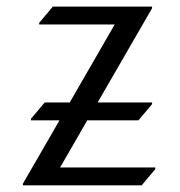

<svg xmlns="http://www.w3.org/2000/svg" viewBox="-20 -557 540 577"><path d="M48.8 0V-4.9L158.7 -195.3H73.2V-200.2L114.3 -249H189.5L324.7 -483.4H97.7V-488.3L138.7 -537.1H437V-532.2L273.4 -249H437V-244.1L396 -195.3H242.2L160.6 -53.7H446.8V-48.8L405.8 0Z"/></svg>

Font: Gothica
Style: Book
Weight: 400
Designer: Wojciech Kalinowski "wmk69" (wmk69@o2.pl)
Foundry: Wojciech Kalinowski "wmk69" (wmk69@o2.pl)
Version: Version 2.1.0; 2021-05-14